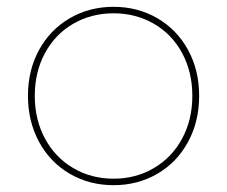

<svg xmlns="http://www.w3.org/2000/svg" viewBox="-20 -540 667 563"><path d="M313 3Q242 3 184.5 -30.5Q127 -64 94.5 -124Q62 -184 62 -259Q62 -334 94.5 -393.5Q127 -453 184.5 -486.5Q242 -520 313 -520Q384 -520 441.5 -486.5Q499 -453 531.5 -393.5Q564 -334 564 -259Q564 -184 531.5 -124Q499 -64 441.5 -30.5Q384 3 313 3ZM313 -16Q378 -16 431 -47Q484 -78 514 -133.5Q544 -189 544 -259Q544 -329 514 -384.5Q484 -440 431 -470.5Q378 -501 313 -501Q248 -501 195 -470.5Q142 -440 112 -384.5Q82 -329 82 -259Q82 -189 112 -133.5Q142 -78 195 -47Q248 -16 313 -16Z"/></svg>

Font: Montserrat
Style: Regular
Weight: 400
Designer: Julieta Ulanovsky
Foundry: Julieta Ulanovsky
Version: Version 8.000